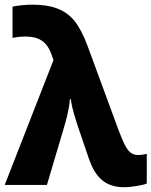

<svg xmlns="http://www.w3.org/2000/svg" viewBox="-20 -785 643 815"><path d="M506.8 9.8C533.2 9.8 585.9 2 603 -5.9V-131.8C589.8 -128.4 577.6 -127 566.9 -127C556.2 -127 546.9 -129.4 538.6 -134.3C522 -143.6 506.8 -169.9 483.9 -231L352.1 -588.9C335.4 -634.3 316.9 -669.9 296.9 -695.3C255.9 -745.6 199.7 -765.1 117.2 -765.1C103 -765.1 87.9 -764.2 71.3 -762.7C54.2 -760.7 41.5 -758.8 33.2 -756.8V-624C48.8 -627.9 72.3 -629.9 87.9 -629.9C138.7 -629.9 176.8 -613.8 198.2 -555.2L207 -529.8L0 0H179.2L248 -231.9C261.2 -276.4 272.9 -317.4 276.9 -363.8H280.8C285.2 -324.2 301.3 -276.9 316.9 -230L356 -115.2C379.9 -45.4 416.5 9.8 506.8 9.8Z"/></svg>

Font: Noto Reveo Sans
Style: Regular
Weight: 800
Designer: Monotype Design Team
Foundry: Monotype Imaging Inc.
Version: Version 2.007